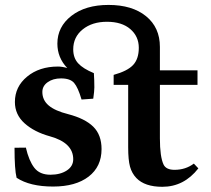

<svg xmlns="http://www.w3.org/2000/svg" viewBox="-20 -735 843 768"><path d="M192.4 11.2Q99.6 11.2 46.4 -23.9Q38.1 -56.6 38.1 -144L83.5 -144.5Q95.7 -91.8 117.2 -64Q138.7 -36.1 181.6 -36.1Q221.2 -36.1 247.1 -53Q272.9 -69.8 272.9 -98.1Q272.9 -164.1 179.2 -189.9Q117.2 -207 78.4 -241.7Q39.6 -276.4 39.6 -327.1Q39.6 -388.2 88.4 -428.5Q137.2 -468.8 211.9 -468.8Q228.5 -468.8 249 -462.9Q209.5 -504.4 209.5 -560.5Q209.5 -627.9 265.6 -671.6Q321.8 -715.3 414.1 -715.3Q508.8 -715.3 564.2 -670.2Q619.6 -625 619.6 -547.4V-453.6H770V-395.5H619.6V-181.6Q619.6 -107.9 634.3 -76.7Q644.5 -55.7 678.2 -55.7Q722.2 -55.7 755.4 -80.6L773.4 -61.5Q715.8 12.2 629.4 12.2Q559.1 12.2 525.4 -22.9Q507.3 -42 500 -68.6Q492.7 -95.2 492.7 -146V-395.5H434.6V-435.5Q489.7 -450.7 512.5 -475.1Q535.2 -499.5 535.2 -543.9Q535.2 -589.4 501.2 -618.7Q467.3 -647.9 407.7 -647.9Q348.6 -647.9 310.8 -617.4Q272.9 -586.9 272.9 -537.6Q272.9 -503.4 292.5 -481.9Q312 -460.4 355.5 -442.4Q357.4 -415.5 357.4 -385.3Q357.4 -371.1 353 -340.3L306.2 -336.9Q292 -385.3 276.4 -403.3Q260.7 -421.4 224.1 -421.4Q191.9 -421.4 170.7 -406.2Q149.4 -391.1 149.4 -367.2Q149.4 -334.5 174.8 -313Q200.2 -291.5 252.9 -278.3Q320.3 -260.7 353.3 -228Q386.2 -195.3 386.2 -138.7Q386.2 -68.4 334.5 -28.6Q282.7 11.2 192.4 11.2Z"/></svg>

Font: Elstob 6pt
Style: Bold
Weight: 700
Designer: Peter S. Baker
Version: Version 1.015